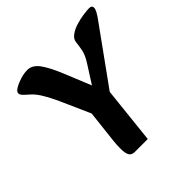

<svg xmlns="http://www.w3.org/2000/svg" viewBox="-183 -847 1007 1007"><g transform="rotate(-45 320.5 -343.5)"><path d="M258 -253 162 -469Q140 -516 120.5 -546.5Q101 -577 82 -593Q59 -613 50.5 -622.5Q42 -632 42 -642Q42 -654 62 -666Q82 -678 110 -686.5Q138 -695 162 -695Q199 -695 227 -656.5Q255 -618 287 -539L365 -348L299 -326L406 -494Q433 -535 438.5 -566Q444 -597 446 -616Q448 -638 469 -653.5Q490 -669 519 -678Q548 -687 576.5 -691Q605 -695 621 -695Q641 -695 641 -678Q641 -668 633 -653Q625 -638 611 -619L353 -261ZM257 8Q234 8 225 -7.5Q216 -23 216 -56Q216 -88 219 -113L246 -352L389 -329L353 8Z"/></g></svg>

Font: Alkatra SemiBold
Style: Regular
Weight: 600
Designer: Suman Bhandary
Version: Version 1.100;gftools[0.9.22]